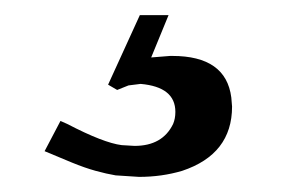

<svg xmlns="http://www.w3.org/2000/svg" viewBox="-20 -20 373 254"><path d="M165 0H203L180 56L205 54H208Q279 54 286 109L287 121Q287 184 221 206Q194 214 164 214L133 212Q121 210 106.5 206Q92 202 75 195L39 180L60 140L69 144Q117 169 141 172L158 173Q195 173 209 144Q212 137 212 128Q212 95 166 91L150 93L135 99L123 92Z"/></svg>

Font: Ekushey Lalsalu
Style: Regular
Weight: 400
Designer: Al Mamun Sumon
Foundry: Al Mamun Sumon
Version: Version 1.0